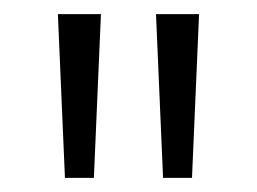

<svg xmlns="http://www.w3.org/2000/svg" viewBox="-20 -757 364 272"><path d="M62 -737H123L113 -505H72ZM201 -737H262L252 -505H211Z"/></svg>

Font: Krub Light
Style: Regular
Weight: 300
Designer: Ekaluck Peanpanawate
Foundry: Cadson Demak Co.,Ltd.
Version: Version 1.000; ttfautohint (v1.6)